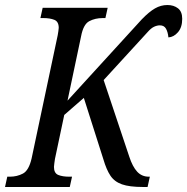

<svg xmlns="http://www.w3.org/2000/svg" viewBox="-38 -745 746 765"><path d="M-18 0 -9 -41H1Q30 -41 53.5 -53.5Q77 -66 88 -114L192 -605Q193 -612 194.5 -620.5Q196 -629 196 -634Q196 -659 178.5 -666Q161 -673 135 -673H123L132 -714H391L382 -673H371Q341 -673 317.5 -660.5Q294 -648 285 -600L231 -344L527 -668Q556 -698 579.5 -711.5Q603 -725 629 -725Q654 -725 671 -712Q688 -699 688 -670Q688 -636 671 -616.5Q654 -597 633 -596Q631 -617 623.5 -630.5Q616 -644 599 -644Q588 -644 576 -638.5Q564 -633 550 -617L375 -426L477 -121Q490 -81 508.5 -61Q527 -41 555 -41H559L550 0H531Q478 0 448 -10.5Q418 -21 402 -45Q386 -69 374 -110L296 -355L218 -287L181 -112Q180 -104 178.5 -94.5Q177 -85 177 -80Q177 -55 194 -48Q211 -41 238 -41H249L240 0Z"/></svg>

Font: Noto Serif Condensed
Style: Italic
Weight: 400
Width: 3
Italic angle: -12°
Designer: Monotype Design Team
Foundry: Monotype Imaging Inc.
Version: Version 2.014; ttfautohint (v1.8.4.7-5d5b)